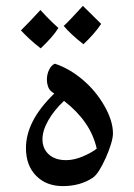

<svg xmlns="http://www.w3.org/2000/svg" viewBox="-20 -631 454 651"><path d="M193 0Q137 0 102.5 -35Q68 -70 68 -129Q68 -174 91 -219.5Q114 -265 164 -314Q148 -323 143.5 -336Q139 -349 139 -361Q139 -379 146.5 -394.5Q154 -410 166 -415Q215 -399 260 -361Q305 -323 334 -272Q363 -221 363 -179Q363 -164 356 -141.5Q349 -119 338.5 -95.5Q328 -72 316.5 -53.5Q305 -35 294 -28Q273 -14 247.5 -7Q222 0 193 0ZM204 -88Q231 -88 260.5 -100.5Q290 -113 308 -127Q297 -175 269 -215Q241 -255 197 -289Q163 -257 143.5 -222.5Q124 -188 124 -159Q124 -127 145.5 -107.5Q167 -88 204 -88ZM263 -481Q241 -498 224.5 -513.5Q208 -529 196 -543Q206 -552 222 -569Q238 -586 261 -611Q268 -604 283.5 -589Q299 -574 323 -550Q302 -518 263 -481ZM118 -467Q96 -484 79 -500Q62 -516 51 -528Q66 -543 82 -559.5Q98 -576 117 -597Q124 -589 139 -573.5Q154 -558 178 -536Q168 -520 153 -503Q138 -486 118 -467Z"/></svg>

Font: Noto Naskh Arabic Medium
Style: Regular
Weight: 500
Designer: Monotype Design Team, David Williams, Mohamad Dakak and Nizar Qandah
Foundry: Monotype Imaging Inc.
Version: Version 2.016